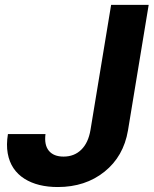

<svg xmlns="http://www.w3.org/2000/svg" viewBox="-20 -747 622 777"><path d="M429.7 -727.3H581.7L497.9 -219.1Q480.1 -114 402.7 -52Q325.3 9.9 213.8 9.9Q173.7 9.9 139.7 1.6Q105.8 -6.7 78.8 -23.8Q51.8 -40.8 34.6 -66.4Q17.4 -92 11.2 -126.6Q5 -161.2 12.1 -204.5H164.1Q158.4 -160.5 177.7 -136.9Q197.1 -113.3 237.2 -113.3Q280.5 -113.3 308.9 -141.2Q337.4 -169 346.2 -221.2Z"/></svg>

Font: Karasuma Gothic
Style: Bold Italic
Weight: 700
Italic angle: 9.39998°
Designer: Rasmus Andersson / Ryoko Nishizuka
Foundry: Genbu
Version: Version 1.00